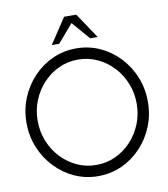

<svg xmlns="http://www.w3.org/2000/svg" viewBox="-97 -980 943 1075"><g transform="rotate(-10 375.0 -443.0)"><path d="M375 13Q304 13 241.5 -15.2Q179 -43.5 131.5 -93.5Q84 -143.5 57 -209.2Q30 -275 30 -350Q30 -425 57 -490.8Q84 -556.5 131.5 -606.5Q179 -656.5 241.5 -684.8Q304 -713 375 -713Q446.5 -713 509 -684.8Q571.5 -656.5 619 -606.5Q666.5 -556.5 693.2 -490.8Q720 -425 720 -350Q720 -275 693.2 -209.2Q666.5 -143.5 619 -93.5Q571.5 -43.5 509 -15.2Q446.5 13 375 13ZM375 -50.5Q434 -50.5 485 -74.2Q536 -98 574.5 -139.5Q613 -181 634.8 -235Q656.5 -289 656.5 -350Q656.5 -411.5 634.5 -465.8Q612.5 -520 573.8 -561.2Q535 -602.5 484 -626Q433 -649.5 375 -649.5Q316 -649.5 265 -625.8Q214 -602 175.5 -560.5Q137 -519 115.2 -465Q93.5 -411 93.5 -350Q93.5 -288.5 115.5 -234.2Q137.5 -180 176.2 -138.8Q215 -97.5 266 -74Q317 -50.5 375 -50.5ZM409.5 -899 506 -755H463.5L375 -857L287.5 -755H245L340.5 -899Z"/></g></svg>

Font: Urbanist Light
Style: Regular
Weight: 300
Designer: Corey Hu
Foundry: Corey Hu
Version: Version 1.330; ttfautohint (v1.8.4.7-5d5b)